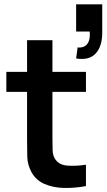

<svg xmlns="http://www.w3.org/2000/svg" viewBox="-20 -880 504 908"><path d="M386.5 0Q333 10 281.8 8.8Q230.5 7.5 190 -10.2Q149.5 -28 128.5 -66.5Q110 -101.5 109 -138Q108 -174.5 108 -220.5V-690H228V-227.5Q228 -195 228.8 -170.5Q229.5 -146 239 -130.5Q257 -100.5 296.5 -97Q336 -93.5 386.5 -101ZM10 -445.5V-540H386.5V-445.5ZM340 -603.5 347 -655.5Q370 -653.5 383.5 -663.2Q397 -673 401.8 -690.8Q406.5 -708.5 404 -731H340V-859.5H463.5V-726Q463.5 -660.5 432.5 -627Q401.5 -593.5 340 -603.5Z"/></svg>

Font: Manrope ExtraLight
Style: Bold
Weight: 700
Version: Version 4.504